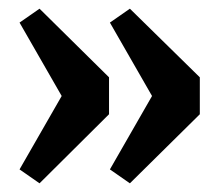

<svg xmlns="http://www.w3.org/2000/svg" viewBox="-20 -471 505 442"><path d="M71 -451 231 -293V-208L71 -49L25 -81L122 -250L25 -419ZM279 -451 440 -293V-208L279 -49L233 -81L330 -250L233 -419Z"/></svg>

Font: Changa Medium
Style: Regular
Weight: 500
Designer: Eduardo Rodriguez Tunni
Foundry: Eduardo Rodriguez Tunni
Version: Version 3.003